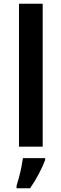

<svg xmlns="http://www.w3.org/2000/svg" viewBox="-20 -780 327 1021"><path d="M207 0H81V-760H207ZM220 71Q209 101 187.5 142.5Q166 184 140 221H68V208Q74 190 81 163.5Q88 137 93.5 109.5Q99 82 102 61H220Z"/></svg>

Font: Noto Sans Kannada SemiBold
Style: Regular
Weight: 600
Designer: Jelle Bosma - Monotype Design Team
Foundry: Monotype Imaging Inc.
Version: Version 2.005; ttfautohint (v1.8.4.7-5d5b)